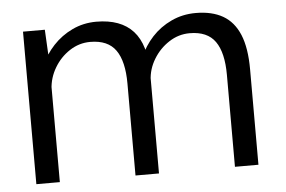

<svg xmlns="http://www.w3.org/2000/svg" viewBox="-42 -570 935 627"><g transform="rotate(-5 425.0 -256.0)"><path d="M704 0V-301.5Q704 -374.5 678.2 -411Q652.5 -447.5 594.5 -447.5Q558 -447.5 526.8 -427.2Q495.5 -407 475.8 -374.5Q456 -342 454.5 -305L419.5 -310Q419.5 -347.5 434.5 -383.2Q449.5 -419 476.2 -448Q503 -477 539.8 -494.2Q576.5 -511.5 620 -511.5Q673 -511.5 708.8 -491Q744.5 -470.5 762.8 -426.8Q781 -383 781 -312.5V0ZM53 0V-500H124.5L130 -394.5V0ZM378 0V-301.5Q378 -374.5 352.2 -411Q326.5 -447.5 268.5 -447.5Q232 -447.5 201 -427.2Q170 -407 150.8 -374.5Q131.5 -342 129.5 -305L94.5 -310Q95 -347.5 110 -383.2Q125 -419 152 -448Q179 -477 215.2 -494.2Q251.5 -511.5 294 -511.5Q374 -511.5 414.5 -467Q455 -422.5 455 -330V0Z"/></g></svg>

Font: Trispace Thin Light
Style: Regular
Weight: 300
Version: Version 1.210